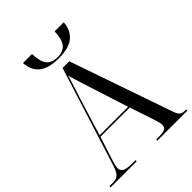

<svg xmlns="http://www.w3.org/2000/svg" viewBox="-252 -1031 1158 1158"><g transform="rotate(-45 327.0 -452.0)"><path d="M330 -771Q242 -771 201 -805.5Q160 -840 156 -904H233Q235 -837 258 -809Q281 -781 330 -781Q378 -781 401 -809.5Q424 -838 426 -904H504Q499 -840 457.5 -805.5Q416 -771 330 -771ZM0 0V-10H29Q60 -10 76 -26Q92 -42 106 -88L304 -714H361L587 -61Q597 -31 609 -20.5Q621 -10 644 -10H654V0H399V-10H424Q459 -10 473 -18Q487 -26 487 -46Q487 -64 476 -96L422 -259H172L123 -107Q118 -91 114.5 -76.5Q111 -62 111 -52Q111 -29 130 -19.5Q149 -10 191 -10H222V0ZM175 -269H418L348 -487Q329 -546 316.5 -585.5Q304 -625 295 -657Q287 -629 280.5 -608Q274 -587 267 -565Q260 -543 249 -510Z"/></g></svg>

Font: Noto Serif Display SemiCondensed
Style: Regular
Weight: 400
Width: 4
Designer: Monotype Design Team
Foundry: Monotype Imaging Inc.
Version: Version 2.009